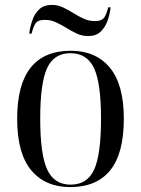

<svg xmlns="http://www.w3.org/2000/svg" viewBox="-20 -753 575 783"><path d="M266 10Q165 10 107.5 -58.5Q50 -127 50 -269Q50 -546 269 -546Q371 -546 428 -477Q485 -408 485 -269Q485 -127 429.5 -58.5Q374 10 266 10ZM268 0Q336 0 364 -61.5Q392 -123 392 -269Q392 -414 363.5 -475Q335 -536 267 -536Q200 -536 172 -475Q144 -414 144 -269Q144 -123 172.5 -61.5Q201 0 268 0ZM340 -606Q315 -606 293.5 -616Q272 -626 251 -639Q230 -652 208.5 -662Q187 -672 162 -672Q133 -672 123.5 -655.5Q114 -639 109 -616H99Q103 -645 112.5 -672Q122 -699 141 -716Q160 -733 191 -733Q215 -733 236.5 -723Q258 -713 278.5 -700Q299 -687 321 -677Q343 -667 367 -667Q396 -667 406 -683Q416 -699 421 -723H431Q428 -694 418 -667Q408 -640 389.5 -623Q371 -606 340 -606Z"/></svg>

Font: Noto Serif Display SemiCondensed
Style: Regular
Weight: 400
Width: 4
Designer: Monotype Design Team
Foundry: Monotype Imaging Inc.
Version: Version 2.009